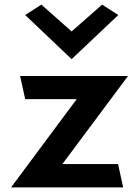

<svg xmlns="http://www.w3.org/2000/svg" viewBox="-20 -811 605 831"><path d="M89 -746 290 -555 492 -746 422 -791 290 -675 159 -791ZM513 0 491 -101H250L534 -482H67L89 -382H312L28 0Z"/></svg>

Font: Bluebird
Style: Regular
Weight: 400
Designer: Jasper
Foundry: Cannot Into Space Fonts
Version: Version 0.98